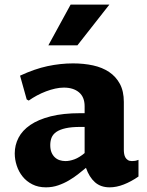

<svg xmlns="http://www.w3.org/2000/svg" viewBox="-20 -802 638 832"><path d="M352.5 -74.7Q337.9 -62.5 319.3 -47.9Q300.8 -33.2 278.8 -20.3Q256.8 -7.3 231.9 1.2Q207 9.8 179.2 9.8Q145.5 9.8 120.1 -3.2Q94.7 -16.1 77.9 -37.1Q61 -58.1 52.5 -84.5Q43.9 -110.8 43.9 -137.2Q43.9 -173.3 60.3 -205.1Q76.7 -236.8 111.3 -260.5Q146 -284.2 199.7 -297.9Q253.4 -311.5 327.6 -311.5H346.7V-341.8Q346.7 -381.3 322.3 -401.9Q297.9 -422.4 256.8 -422.4Q238.8 -422.4 219 -418Q199.2 -413.6 179.2 -406Q159.2 -398.4 140.1 -388.2Q121.1 -377.9 104.5 -366.2L95.7 -371.1L66.9 -474.1Q129.9 -503.4 186 -515.4Q242.2 -527.3 296.4 -527.3Q342.8 -527.3 383.1 -518.6Q423.3 -509.8 452.9 -490Q482.4 -470.2 499.5 -438.5Q516.6 -406.7 516.6 -360.4V-152.3Q516.6 -143.6 518.1 -135Q519.5 -126.5 523.4 -119.6Q527.3 -112.8 534.2 -108.4Q541 -104 551.8 -104Q558.6 -104 565.2 -105Q571.8 -106 580.1 -109.4V-37.1Q548.3 -15.1 516.6 -2.7Q484.9 9.8 455.1 9.8Q416.5 9.8 391.6 -12.2Q366.7 -34.2 352.5 -74.7ZM346.7 -252H328.1Q289.6 -252 264.4 -246.3Q239.3 -240.7 224.4 -230.5Q209.5 -220.2 203.6 -205.8Q197.8 -191.4 197.8 -173.3Q197.8 -154.8 203.1 -141.8Q208.5 -128.9 217.5 -120.4Q226.6 -111.8 238.5 -107.9Q250.5 -104 263.7 -104Q281.7 -104 302.5 -111.6Q323.2 -119.1 346.7 -138.7ZM189.5 -605.5 286.1 -782.2H454.1L315.4 -605.5Z"/></svg>

Font: Proza Libre
Style: Bold
Weight: 700
Designer: Jasper de Waard
Foundry: Jasper de Waard
Version: Version 1.000; ttfautohint (v1.4.1.8-43bc)